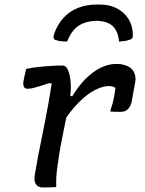

<svg xmlns="http://www.w3.org/2000/svg" viewBox="-20 -827 640 850"><path d="M96 -522Q110 -525 126 -527.5Q142 -530 160 -531.5Q178 -533 195 -534.5Q212 -536 228.5 -536.5Q245 -537 258 -537Q267 -537 274 -528.5Q281 -520 285.5 -505Q290 -490 292 -471Q294 -452 293.5 -431Q293 -410 289 -390Q283 -354 276 -318.5Q269 -283 261.5 -247.5Q254 -212 247.5 -176Q241 -140 236 -102Q231 -71 229.5 -47Q228 -23 229 1Q215 2 200.5 2.5Q186 3 171 3Q158 3 148.5 -2.5Q139 -8 135 -20Q131 -32 134 -52Q140 -90 147.5 -129.5Q155 -169 163.5 -210Q172 -251 180 -292.5Q188 -334 195.5 -375.5Q203 -417 209 -457L198 -459Q176 -452 159 -446.5Q142 -441 128 -437.5Q114 -434 101 -434Q94 -434 89.5 -438Q85 -442 83.5 -449.5Q82 -457 84 -468Q87 -482 89.5 -495Q92 -508 96 -522ZM494 -544Q519 -544 536.5 -537.5Q554 -531 563 -522Q570 -515 573.5 -507Q577 -499 578.5 -491.5Q580 -484 580 -477Q580 -470 579 -466L564 -383Q563 -375 560 -366Q557 -357 551 -349Q545 -341 536.5 -336.5Q528 -332 515 -332Q503 -332 491.5 -332Q480 -332 469 -333L470 -343Q479 -367 483.5 -390Q488 -413 491 -438Q485 -442 478 -444Q471 -446 461 -446Q435 -446 400.5 -428.5Q366 -411 328 -373Q290 -335 251 -273L269 -404L300 -401Q327 -446 359 -478Q391 -510 425.5 -527Q460 -544 494 -544ZM406 -735Q357 -733 326.5 -712Q296 -691 277 -643Q263 -643 250 -644.5Q237 -646 226 -650Q219 -652 217.5 -658.5Q216 -665 220 -678Q235 -720 262 -749Q289 -778 326.5 -792.5Q364 -807 409 -807H419Q465 -807 497.5 -790Q530 -773 548.5 -743.5Q567 -714 568 -676Q569 -665 566 -659Q563 -653 554 -651Q543 -647 532 -645.5Q521 -644 507 -643Q503 -689 479 -711.5Q455 -734 406 -735Z"/></svg>

Font: Rec Mono Semicasual
Style: Italic
Weight: 400
Italic angle: -10°
Version: Version 1.085; ttfautohint (v1.8.4.7-5d5b)